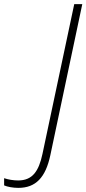

<svg xmlns="http://www.w3.org/2000/svg" viewBox="-176 -734 419 931"><path d="M-87 177C-3 177 45 127 68 19L223 -714H184L30 12C12 97 -19 141 -88 141C-110 141 -136 137 -156 130V165C-140 172 -113 177 -87 177Z"/></svg>

Font: Noto Sans SemiCondensed ExtraLight
Style: Italic
Weight: 200
Width: 4
Italic angle: -12°
Designer: Monotype Design Team
Foundry: Monotype Imaging Inc.
Version: Version 2.013